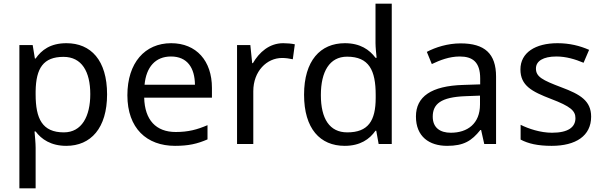

<svg xmlns="http://www.w3.org/2000/svg" viewBox="-20 -780 3267 1040"><path d="M340 -546C253 -546 205 -509 173 -463H169L157 -536H85V240H173V20C173 -5 169 -45 167 -68H173C204 -26 256 10 339 10C472 10 560 -86 560 -269C560 -454 472 -546 340 -546ZM324 -472C423 -472 469 -392 469 -270C469 -150 423 -63 326 -63C209 -63 173 -137 173 -269V-286C175 -411 215 -472 324 -472Z M907 -546C765 -546 670 -440 670 -264C670 -85 775 10 928 10C1001 10 1049 -1 1104 -25V-102C1048 -78 1000 -65 932 -65C825 -65 764 -130 761 -251H1128V-304C1128 -450 1044 -546 907 -546ZM906 -474C995 -474 1035 -412 1036 -321H763C772 -417 822 -474 906 -474Z M1514 -546C1439 -546 1384 -497 1350 -438H1346L1336 -536H1264V0H1352V-286C1352 -394 1425 -466 1508 -466C1526 -466 1549 -463 1566 -459L1577 -540C1559 -544 1534 -546 1514 -546Z M1847 10C1931 10 1982 -26 2014 -72H2018L2031 0H2102V-760H2014V-546C2014 -526 2018 -484 2020 -467H2014C1981 -511 1931 -546 1848 -546C1715 -546 1627 -451 1627 -267C1627 -83 1714 10 1847 10ZM1861 -63C1765 -63 1718 -137 1718 -265C1718 -392 1765 -473 1860 -473C1979 -473 2015 -399 2015 -266V-250C2015 -125 1974 -63 1861 -63Z M2475 -545C2405 -545 2339 -524 2292 -499L2319 -433C2363 -454 2414 -474 2470 -474C2540 -474 2581 -444 2581 -355V-323L2490 -320C2315 -315 2233 -256 2233 -149C2233 -40 2305 10 2402 10C2492 10 2535 -17 2582 -76H2586L2603 0H2667V-365C2667 -490 2605 -545 2475 -545ZM2501 -259 2580 -262V-214C2580 -110 2512 -61 2422 -61C2364 -61 2324 -88 2324 -148C2324 -216 2367 -254 2501 -259Z M3182 -148C3182 -234 3123 -269 3021 -307C2918 -346 2883 -364 2883 -409C2883 -449 2922 -474 2994 -474C3046 -474 3096 -459 3141 -440L3171 -510C3121 -532 3065 -546 3000 -546C2880 -546 2799 -495 2799 -404C2799 -316 2861 -284 2965 -244C3070 -204 3097 -180 3097 -140C3097 -92 3059 -61 2970 -61C2907 -61 2842 -83 2800 -104V-24C2841 -2 2893 10 2968 10C3099 10 3182 -44 3182 -148Z"/></svg>

Font: Noto Sans Gurmukhi UI
Style: Regular
Weight: 400
Designer: Jelle Bosma - Monotype Design Team
Foundry: Monotype Imaging Inc.
Version: Version 2.004